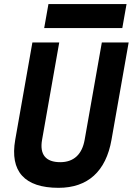

<svg xmlns="http://www.w3.org/2000/svg" viewBox="-20 -899 643 929"><path d="M263.2 9.8C404.8 9.8 492.7 -69.8 519.5 -222.7L602.5 -693.4H472.7L389.6 -222.7C377 -151.4 336.4 -114.3 271.5 -114.3C201.2 -114.3 170.9 -151.4 183.6 -222.7L266.6 -693.4H136.7L53.7 -222.7C26.9 -69.8 98.6 9.8 263.2 9.8ZM193.8 -763.2H571.8L592.3 -879.4H214.4Z"/></svg>

Font: Cascadia Mono NF
Style: Bold Italic
Weight: 700
Italic angle: -10°
Monospace: yes
Designer: Aaron Bell
Foundry: Saja Typeworks
Version: Version 2404.023